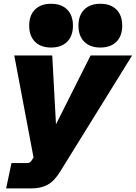

<svg xmlns="http://www.w3.org/2000/svg" viewBox="-20 -827 733 1037"><path d="M13.2 190.4 42 53.7H124Q135.3 53.7 141.1 50.3Q147 46.9 153.3 36.1L180.7 -10.3L167 54.7L57.1 -527.3H262.2L283.7 -130.9H270L469.2 -527.3H693.4L305.7 98.6Q272.9 151.9 236.6 171.1Q200.2 190.4 154.3 190.4ZM255.9 -570.3Q200.2 -570.3 168.9 -601.6Q137.7 -632.8 137.7 -688.5Q137.7 -744.1 168.9 -775.4Q200.2 -806.6 255.9 -806.6Q311.5 -806.6 342.8 -775.4Q374 -744.1 374 -688.5Q374 -632.8 342.8 -601.6Q311.5 -570.3 255.9 -570.3ZM522 -570.3Q466.3 -570.3 435.1 -601.6Q403.8 -632.8 403.8 -688.5Q403.8 -744.1 435.1 -775.4Q466.3 -806.6 522 -806.6Q577.6 -806.6 608.9 -775.4Q640.1 -744.1 640.1 -688.5Q640.1 -632.8 608.9 -601.6Q577.6 -570.3 522 -570.3Z"/></svg>

Font: Schibsted Grotesk Black
Style: Italic
Weight: 900
Italic angle: -12°
Designer: Bakken & Baeck AS, Henrik Kongsvoll
Foundry: Schibsted ASA
Version: Version 1.100;gftools[0.9.25]